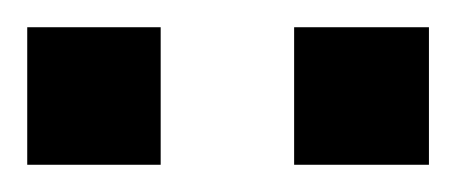

<svg xmlns="http://www.w3.org/2000/svg" viewBox="-20 -742 335 141"><path d="M0 -621V-722H98V-621ZM196 -621V-722H295V-621Z"/></svg>

Font: Archivo SemiBold Medium
Style: Regular
Weight: 500
Version: Version 2.001